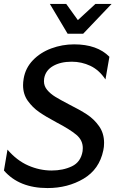

<svg xmlns="http://www.w3.org/2000/svg" viewBox="-24 -942 601 974"><path d="M238 -77Q177 -77 119 -102.5Q61 -128 14 -183L-4 -77Q73 12 217 12Q320 12 400 -35.5Q480 -83 500 -179Q504 -196 504 -217Q504 -266 478.5 -302Q453 -338 417 -361.5Q381 -385 325 -413Q281 -436 256.5 -451Q232 -466 215.5 -485.5Q199 -505 199 -530Q199 -539 200 -544Q207 -585 245 -607Q283 -629 340 -629Q390 -629 434.5 -608Q479 -587 511 -539L531 -654Q469 -717 352 -717Q292 -717 236.5 -696.5Q181 -676 143 -636.5Q105 -597 96 -543Q93 -525 93 -510Q93 -464 117 -430.5Q141 -397 174 -374Q207 -351 263 -321Q330 -286 363 -258.5Q396 -231 396 -191Q396 -181 395 -175Q386 -120 341 -98.5Q296 -77 238 -77ZM460 -922 371 -840 312 -922H229L319 -771H398L542 -922Z"/></svg>

Font: Geom
Style: Italic
Weight: 400
Italic angle: -10°
Version: Version 1.102